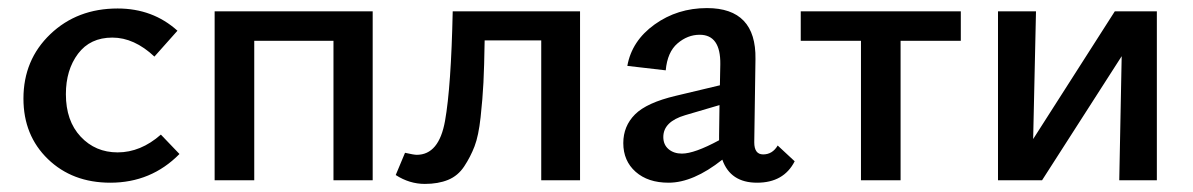

<svg xmlns="http://www.w3.org/2000/svg" viewBox="-20 -446 2951 475"><path d="M253 6Q159 6 98.5 -52.5Q38 -111 38 -202Q38 -298 104.5 -361.5Q171 -425 271 -425Q358 -425 419 -370L362 -306Q312 -353 258 -353Q203 -353 173 -313Q143 -273 143 -213Q143 -147 179.5 -108Q216 -69 271 -69Q328 -69 378 -113L424 -65Q354 6 253 6Z M902 -418V0H805V-345H609V0H511V-418Z M1415 -418V0H1319V-346H1179Q1178 -281 1176 -241.5Q1174 -202 1169 -156Q1164 -110 1154 -84Q1144 -58 1128.5 -34.5Q1113 -11 1088.5 -1Q1064 9 1031 9Q993 9 959 -13L982 -68Q1004 -63 1011 -63Q1066 -63 1081 -147Q1096 -231 1100 -418Z M1904 -86 1946 -47Q1919 6 1853 6Q1787 6 1767 -51Q1695 6 1634 6Q1583 6 1552.5 -21Q1522 -48 1522 -92Q1522 -134 1551 -163Q1580 -192 1652 -209L1761 -235L1762 -287Q1763 -360 1711 -360Q1681 -360 1656 -338.5Q1631 -317 1627 -272L1532 -283Q1543 -345 1599.5 -385.5Q1656 -426 1729 -426Q1851 -426 1849 -300L1846 -94Q1846 -64 1868 -64Q1891 -64 1904 -86ZM1667 -66Q1698 -66 1759 -99V-111L1760 -186L1675 -161Q1621 -145 1621 -107Q1621 -88 1634 -77Q1647 -66 1667 -66Z M2357 -418V-345H2208V0H2110V-345H1961V-418Z M2842 -418V0H2749L2755 -307L2558 0H2449V-418H2543L2536 -102L2738 -418Z"/></svg>

Font: EauTest Semibold
Style: Regular
Weight: 600
Designer: Christian Thalmann (Catharsis Fonts)
Version: Version 0.001;PS 000.001;hotconv 1.0.88;makeotf.lib2.5.64775